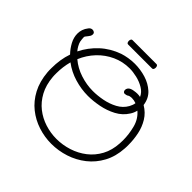

<svg xmlns="http://www.w3.org/2000/svg" viewBox="-217 -1074 1327 1327"><g transform="rotate(45 446.5 -410.0)"><path d="M461 42Q395 42 332 21.5Q269 1 217.5 -40Q166 -81 133 -143.5Q100 -206 93 -290Q92 -300 92 -309.5Q92 -319 92 -329Q92 -370 98 -409.5Q104 -449 117 -486Q89 -515 69.5 -551Q50 -587 50 -625Q50 -645 56.5 -664.5Q63 -684 78 -703Q83 -710 90 -714Q97 -718 105 -718Q115 -718 122.5 -712.5Q130 -707 130 -696Q130 -687 125 -678Q121 -671 115.5 -664.5Q110 -658 105 -651L101 -646Q99 -642 99 -634Q99 -629 100 -620.5Q101 -612 103 -599Q106 -585 116 -567Q126 -549 136 -538L137 -537Q171 -606 228 -659Q285 -712 364 -740Q389 -748 418.5 -753Q448 -758 479 -758Q534 -758 586.5 -742Q639 -726 677 -691.5Q715 -657 723 -599Q770 -571 796.5 -527.5Q823 -484 833.5 -433Q844 -382 844 -331Q844 -322 844 -312.5Q844 -303 843 -294Q838 -212 804 -149Q770 -86 716 -43.5Q662 -1 596 20.5Q530 42 461 42ZM406 -419Q451 -419 500.5 -428.5Q550 -438 593 -461Q636 -484 659 -525Q664 -535 668.5 -546Q673 -557 674 -568Q653 -576 632 -576Q628 -576 623.5 -575.5Q619 -575 614 -574Q612 -573 610 -573Q608 -573 605 -571L603 -570Q599 -566 589.5 -563.5Q580 -561 575 -561Q566 -562 562 -568Q558 -574 558 -581Q558 -592 562 -597L565 -602L569 -606Q579 -616 601 -620Q623 -624 637 -624Q651 -624 666 -621Q652 -653 619 -672.5Q586 -692 547.5 -701Q509 -710 476 -710Q409 -710 350 -683Q291 -656 246 -608.5Q201 -561 175 -499Q222 -459 283.5 -439Q345 -419 406 -419ZM462 -7Q522 -7 580 -25.5Q638 -44 685 -80.5Q732 -117 761 -171Q790 -225 794 -296Q794 -304 794.5 -311.5Q795 -319 795 -326Q795 -385 779.5 -444.5Q764 -504 720 -541Q714 -514 699 -492Q670 -446 620 -419.5Q570 -393 513 -382Q456 -371 406 -371Q341 -371 275.5 -390.5Q210 -410 157 -450Q149 -420 145 -389.5Q141 -359 141 -328Q141 -319 141 -310Q141 -301 142 -292Q148 -219 177 -165.5Q206 -112 250.5 -77Q295 -42 350 -24.5Q405 -7 462 -7ZM351 -819Q344 -819 340.5 -825.5Q337 -832 337 -841Q337 -849 340.5 -855.5Q344 -862 351 -862H586Q593 -862 596.5 -855.5Q600 -849 600 -841Q600 -832 596.5 -825.5Q593 -819 586 -819Z"/></g></svg>

Font: Twinkle Star
Style: Regular
Weight: 400
Designer: Robert E. Leuschke
Foundry: Robert E. Leuschke
Version: Version 2.010; ttfautohint (v1.8.3)